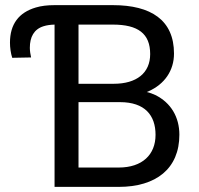

<svg xmlns="http://www.w3.org/2000/svg" viewBox="-20 -731 780 751"><path d="M444.3 0C590.3 0 681.6 -71.3 681.6 -204.1C681.6 -272.5 648.9 -329.1 587.4 -359.4C577.1 -364.3 565.9 -368.2 554.2 -371.1C556.2 -372.1 558.1 -373 560.1 -373.5C624.5 -401.9 660.6 -455.6 660.6 -521.5C660.6 -652.3 570.8 -710.9 421.4 -710.9H193.4C165.5 -710.9 141.1 -708 120.1 -701.7C53.7 -682.1 19 -636.7 19 -564C19 -544.9 22 -522.9 27.8 -504.9L101.6 -506.3C99.1 -517.6 96.7 -532.2 96.7 -543.9C96.7 -586.4 112.8 -616.7 150.4 -628.4C162.6 -632.3 176.8 -634.3 193.4 -634.8V0ZM449.2 -331.5C546.9 -331.5 588.4 -279.8 588.4 -203.6C588.4 -126 536.6 -75.7 444.3 -75.7H287.1V-331.5ZM287.1 -403.3V-634.8H421.4C520 -634.8 567.4 -599.6 567.4 -519.5C567.4 -445.3 514.2 -403.3 424.8 -403.3Z"/></svg>

Font: Bert Sans
Style: Regular
Weight: 400
Designer: Christian Robertson (Google), Cristiano Sobral
Foundry: Google, Cristiano Sobral
Version: Version 3.101